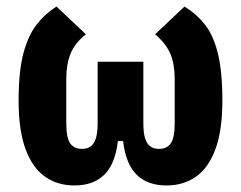

<svg xmlns="http://www.w3.org/2000/svg" viewBox="-20 -556 738 588"><path d="M419 -367V-179Q419 -149 424.5 -132Q430 -115 440.5 -107.5Q451 -100 467 -100Q491 -100 503 -117Q515 -134 515 -179V-315Q515 -359 502 -390.5Q489 -422 455 -451L545 -536Q581 -514 607 -481.5Q633 -449 647 -393.5Q661 -338 661 -248Q661 -156 639.5 -98.5Q618 -41 579.5 -14.5Q541 12 490 12Q432 12 398.5 -21Q365 -54 357 -124H341Q333 -54 299.5 -21Q266 12 208 12Q157 12 118.5 -14.5Q80 -41 58.5 -98.5Q37 -156 37 -248Q37 -337 51.5 -392Q66 -447 92 -480.5Q118 -514 153 -536L243 -451Q209 -424 196 -391.5Q183 -359 183 -315V-179Q183 -134 195 -117Q207 -100 231 -100Q247 -100 257.5 -107.5Q268 -115 273.5 -132Q279 -149 279 -179V-367Z"/></svg>

Font: IBM Plex Sans Condensed
Style: Bold
Weight: 700
Width: 3
Designer: Mike Abbink, Paul van der Laan, Pieter van Rosmalen
Foundry: Bold Monday
Version: Version 3.201